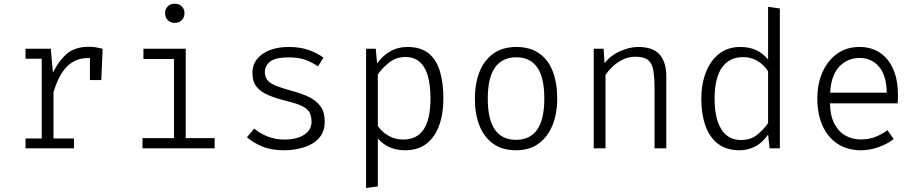

<svg xmlns="http://www.w3.org/2000/svg" viewBox="-20 -782 4840 1012"><path d="M114.5 0V-52H200V-472.5H114.5V-525H247.5L259 -399Q290 -463 333.2 -499.2Q376.5 -535.5 450 -535.5Q470.5 -535.5 486.8 -532.5Q503 -529.5 521 -525L503.5 -466.5Q486 -471.5 472.8 -473.8Q459.5 -476 442.5 -476Q379 -476 334.5 -432.8Q290 -389.5 262 -296V-52H370V0ZM454 -360V-462.5L458 -525H521L514 -360Z M959 -525V-54H1111.5V0H731V-54H897V-471H736V-525ZM900.5 -762.5Q924.5 -762.5 938.5 -748Q952.5 -733.5 952.5 -713Q952.5 -691 938.5 -676.2Q924.5 -661.5 900.5 -661.5Q878 -661.5 864 -676.2Q850 -691 850 -713Q850 -733.5 864 -748Q878 -762.5 900.5 -762.5Z M1478.5 -46.5Q1545.5 -46.5 1583.8 -72.2Q1622 -98 1622 -140Q1622 -166 1613.8 -185.2Q1605.5 -204.5 1578.2 -219.8Q1551 -235 1494.5 -248.5Q1438 -262.5 1396.8 -279.5Q1355.5 -296.5 1333 -324Q1310.5 -351.5 1310.5 -397Q1310.5 -440.5 1335.2 -471.2Q1360 -502 1403.2 -518.2Q1446.5 -534.5 1501 -534.5Q1562.5 -534.5 1608.2 -518Q1654 -501.5 1685 -478L1656 -432Q1627 -452.5 1591.5 -466Q1556 -479.5 1501.5 -479.5Q1432 -479.5 1404 -457.5Q1376 -435.5 1376 -402Q1376 -376 1389.8 -359.2Q1403.5 -342.5 1435 -329.8Q1466.5 -317 1520 -302.5Q1571.5 -289 1610 -270Q1648.5 -251 1670 -220.5Q1691.5 -190 1691.5 -141.5Q1691.5 -86 1660.2 -52.8Q1629 -19.5 1580 -4.8Q1531 10 1478 10Q1408.5 10 1360.8 -10.5Q1313 -31 1281.5 -58.5L1320 -104Q1351 -78 1391.5 -62.2Q1432 -46.5 1478.5 -46.5Z M2127.5 -534.5Q2198 -534.5 2239.5 -500.5Q2281 -466.5 2299 -405.2Q2317 -344 2317 -262.5Q2317 -183.5 2295.2 -122Q2273.5 -60.5 2228.8 -25.2Q2184 10 2114.5 10Q2025 10 1971.5 -52.5V200.5L1909.5 209V-525H1960.5L1967.5 -447.5Q1995.5 -487.5 2036.2 -511Q2077 -534.5 2127.5 -534.5ZM2116.5 -481.5Q2068 -481.5 2031 -452.2Q1994 -423 1971.5 -390V-118Q1993.5 -85.5 2028.5 -66Q2063.5 -46.5 2104.5 -46.5Q2177.5 -46.5 2213.2 -100Q2249 -153.5 2249 -263.5Q2249 -333.5 2235 -382Q2221 -430.5 2191.8 -456Q2162.5 -481.5 2116.5 -481.5Z M2701.5 -534.5Q2773.5 -534.5 2821.5 -501Q2869.5 -467.5 2893.2 -406.5Q2917 -345.5 2917 -262.5Q2917 -184.5 2892.5 -123Q2868 -61.5 2819.8 -25.8Q2771.5 10 2700 10Q2628 10 2579.8 -24.2Q2531.5 -58.5 2507.2 -119.8Q2483 -181 2483 -261.5Q2483 -342 2507.5 -403.5Q2532 -465 2580.8 -499.8Q2629.5 -534.5 2701.5 -534.5ZM2701.5 -480Q2627.5 -480 2589.2 -426.5Q2551 -373 2551 -261.5Q2551 -152.5 2588.5 -98.8Q2626 -45 2700 -45Q2774 -45 2811.5 -98.8Q2849 -152.5 2849 -262.5Q2849 -373 2811.8 -426.5Q2774.5 -480 2701.5 -480Z M3109.5 0V-525H3161.5L3166.5 -448.5Q3197.5 -489.5 3248.2 -512Q3299 -534.5 3343 -534.5Q3423.5 -534.5 3457.8 -493.5Q3492 -452.5 3492 -380V0H3430V-313.5Q3430 -373.5 3423.5 -411Q3417 -448.5 3395.5 -465.8Q3374 -483 3328 -483Q3293 -483 3262.2 -467.8Q3231.5 -452.5 3208.2 -430.2Q3185 -408 3171.5 -387V0Z M4028.5 -746 4090.5 -737.5V0H4036.5L4028.5 -72.5Q3997 -27.5 3958.2 -8.8Q3919.5 10 3878.5 10Q3809 10 3764.2 -24.2Q3719.5 -58.5 3698 -119.8Q3676.5 -181 3676.5 -261Q3676.5 -339.5 3700.8 -401.2Q3725 -463 3770.8 -498.8Q3816.5 -534.5 3881.5 -534.5Q3929.5 -534.5 3965.5 -517.8Q4001.5 -501 4028.5 -468.5ZM3897 -481Q3824 -481 3785.2 -425.8Q3746.5 -370.5 3746.5 -261.5Q3746.5 -192.5 3762.2 -143.8Q3778 -95 3809 -69.5Q3840 -44 3886.5 -44Q3936.5 -44 3971.2 -72Q4006 -100 4028.5 -133.5V-406.5Q4005.5 -442 3971.2 -461.5Q3937 -481 3897 -481Z M4354.5 -237.5Q4356 -171.5 4378.2 -129.2Q4400.5 -87 4437 -67Q4473.5 -47 4516.5 -47Q4558 -47 4590.2 -59Q4622.5 -71 4658 -95.5L4690.5 -49Q4654 -21 4608.2 -5.5Q4562.5 10 4519 10Q4446.5 10 4394.8 -24Q4343 -58 4315.5 -119.2Q4288 -180.5 4288 -262Q4288 -342 4316 -403.5Q4344 -465 4393.8 -499.8Q4443.5 -534.5 4509.5 -534.5Q4573.5 -534.5 4619 -503.5Q4664.5 -472.5 4688.8 -415.8Q4713 -359 4713 -280.5Q4713 -267 4712.5 -256.2Q4712 -245.5 4711.5 -237.5ZM4511 -476.5Q4447.5 -476.5 4404.2 -431.5Q4361 -386.5 4355.5 -293.5H4654Q4652 -386 4612.5 -431.2Q4573 -476.5 4511 -476.5Z"/></svg>

Font: Fira Code Light Light
Style: Regular
Weight: 300
Monospace: yes
Version: Version 5.002